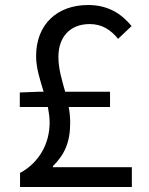

<svg xmlns="http://www.w3.org/2000/svg" viewBox="-20 -746 595 766"><path d="M191 -79V-83C237 -129 260 -177 260 -256C260 -278 258 -299 254 -319H419V-380H240C227 -427 213 -471 213 -519C213 -597 258 -650 338 -650C388 -650 423 -626 451 -591L505 -642C465 -691 411 -726 332 -726C207 -726 124 -648 124 -522C124 -474 140 -427 154 -380H134L59 -377V-319H171C175 -298 178 -278 178 -257C178 -173 136 -97 60 -56V0H506V-79Z"/></svg>

Font: Noto Sans Mono CJK SC Regular
Style: Regular
Weight: 400
Designer: Ryoko NISHIZUKA (kana & ideographs); Paul D. Hunt (Latin, Greek & Cyrillic); Wenlong ZHANG (bopomofo); Sandoll Communica
Foundry: Adobe Systems Incorporated
Version: Version 1.005;PS 1.005;hotconv 1.0.96;makeotf.lib2.5.65012